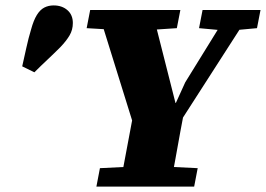

<svg xmlns="http://www.w3.org/2000/svg" viewBox="-20 -689 982 709"><path d="M62 -444Q70 -479 77.5 -513.5Q85 -548 95 -581Q104 -614 116 -633.5Q128 -653 143.5 -661Q159 -669 178 -669Q209 -669 229 -651.5Q249 -634 249 -604Q249 -579 237 -558.5Q225 -538 203 -515Q178 -490 155 -468.5Q132 -447 107 -422ZM300 -585 313 -652H646L633 -585L513 -577H436ZM336 0 349 -68 491 -75H565L710 -68L697 0ZM476 -218 341 -652H541L631 -297H624L664 -385L829 -652H911L632 -218ZM422 0 480 -309H666Q656 -257 646.5 -206Q637 -155 628 -103.5Q619 -52 609 0ZM715 -585 728 -652H942L929 -585L842 -577H802Z"/></svg>

Font: Source Serif 4 Black
Style: Italic
Weight: 900
Italic angle: -12°
Designer: Frank Grießhammer
Foundry: Adobe Systems Incorporated
Version: Version 4.004;hotconv 1.0.116;makeotfexe 2.5.65601